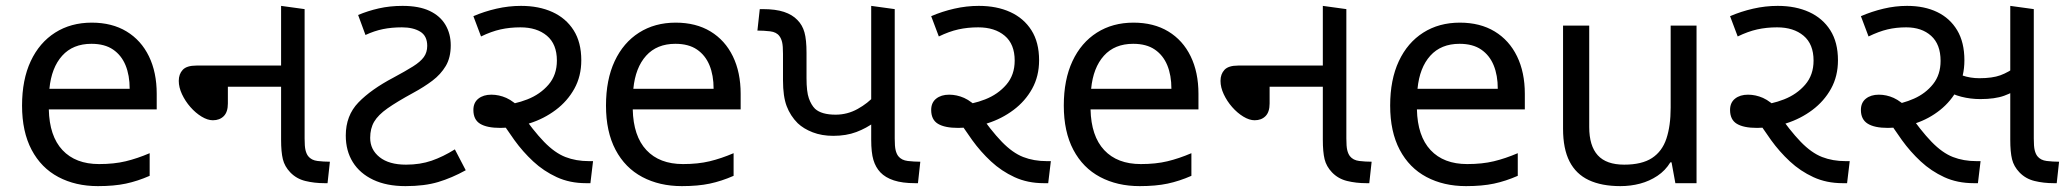

<svg xmlns="http://www.w3.org/2000/svg" viewBox="-20 -623 7031 653"><path d="M292 -546Q361 -546 410.5 -516Q460 -486 486.5 -431.5Q513 -377 513 -304V-251H146Q148 -160 192.5 -112.5Q237 -65 317 -65Q368 -65 407.5 -74.5Q447 -84 489 -102V-25Q448 -7 408 1.5Q368 10 313 10Q237 10 178.5 -21Q120 -52 87.5 -113.5Q55 -175 55 -264Q55 -352 84.5 -415Q114 -478 167.5 -512Q221 -546 292 -546ZM291 -474Q228 -474 191.5 -433.5Q155 -393 148 -321H421Q421 -367 407 -401Q393 -435 364.5 -454.5Q336 -474 291 -474Z M1084 0Q1049 0 1018.5 -7.5Q988 -15 967 -37Q948 -57 942 -81.5Q936 -106 936 -148V-603L1016 -592V-152Q1016 -125 1019 -112.5Q1022 -100 1028 -92Q1039 -78 1060 -75.5Q1081 -73 1102 -73L1094 0ZM704 -214Q686 -214 665.5 -226.5Q645 -239 627.5 -259Q610 -279 599 -302.5Q588 -326 588 -348Q588 -371 601.5 -385.5Q615 -400 648 -400H972V-328H755V-271Q755 -242 741 -228Q727 -214 704 -214Z M1359 10Q1295 10 1249.5 -11.5Q1204 -33 1180 -71.5Q1156 -110 1156 -162Q1156 -230 1199 -274.5Q1242 -319 1318 -359Q1359 -381 1384.5 -397Q1410 -413 1421.5 -429Q1433 -445 1433 -467Q1433 -501 1409 -515.5Q1385 -530 1347 -530Q1312 -530 1282.5 -524Q1253 -518 1223 -504L1198 -572Q1231 -586 1268.5 -594.5Q1306 -603 1349 -603Q1405 -603 1441 -586Q1477 -569 1495 -538.5Q1513 -508 1513 -469Q1513 -427 1496 -398.5Q1479 -370 1450.5 -348.5Q1422 -327 1385 -307Q1330 -277 1298 -254.5Q1266 -232 1252.5 -209Q1239 -186 1239 -154Q1239 -114 1271 -88.5Q1303 -63 1361 -63Q1409 -63 1448 -76.5Q1487 -90 1527 -115L1564 -44Q1517 -18 1470.5 -4Q1424 10 1359 10Z M1973 0Q1918 0 1873.5 -20.5Q1829 -41 1793.5 -74Q1758 -107 1729.5 -146.5Q1701 -186 1677 -225L1685 -265Q1730 -268 1773.5 -285Q1817 -302 1845.5 -335Q1874 -368 1874 -417Q1874 -473 1840 -501.5Q1806 -530 1750 -530Q1714 -530 1682.5 -523Q1651 -516 1616 -499L1590 -568Q1627 -584 1668.5 -593.5Q1710 -603 1752 -603Q1813 -603 1859 -582Q1905 -561 1931 -520Q1957 -479 1957 -418Q1957 -364 1933.5 -321.5Q1910 -279 1870 -249Q1830 -219 1781 -203.5Q1732 -188 1682 -188Q1636 -188 1613 -202Q1590 -216 1590 -249Q1590 -274 1607 -287.5Q1624 -301 1651 -301Q1677 -301 1702 -290Q1727 -279 1760 -246H1747Q1794 -178 1830.5 -140.5Q1867 -103 1903 -89Q1939 -75 1983 -75H1997L1988 0Z M2278 -546Q2347 -546 2396.5 -516Q2446 -486 2472.5 -431.5Q2499 -377 2499 -304V-251H2132Q2134 -160 2178.5 -112.5Q2223 -65 2303 -65Q2354 -65 2393.5 -74.5Q2433 -84 2475 -102V-25Q2434 -7 2394 1.5Q2354 10 2299 10Q2223 10 2164.5 -21Q2106 -52 2073.5 -113.5Q2041 -175 2041 -264Q2041 -352 2070.5 -415Q2100 -478 2153.5 -512Q2207 -546 2278 -546ZM2277 -474Q2214 -474 2177.5 -433.5Q2141 -393 2134 -321H2407Q2407 -367 2393 -401Q2379 -435 2350.5 -454.5Q2322 -474 2277 -474Z M2814 -161Q2775 -161 2744 -173Q2713 -185 2693 -204Q2668 -229 2655.5 -262Q2643 -295 2643 -350V-440Q2643 -467 2640 -479.5Q2637 -492 2631 -500Q2621 -514 2599 -516.5Q2577 -519 2556 -519L2564 -592H2574Q2618 -592 2646.5 -582.5Q2675 -573 2692 -555Q2709 -538 2716 -513Q2723 -488 2723 -443V-357Q2723 -311 2731 -288.5Q2739 -266 2752 -253Q2763 -243 2780.5 -238Q2798 -233 2822 -233Q2862 -233 2897 -252.5Q2932 -272 2955 -298V-208Q2927 -187 2892.5 -174Q2858 -161 2814 -161ZM3092 0Q3049 0 3020 -9.5Q2991 -19 2974 -37Q2958 -54 2950.5 -79Q2943 -104 2943 -148V-603L3023 -592V-152Q3023 -125 3026 -112.5Q3029 -100 3035 -92Q3046 -78 3067.5 -75.5Q3089 -73 3110 -73L3102 0Z M3530 0Q3475 0 3430.5 -20.5Q3386 -41 3350.5 -74Q3315 -107 3286.5 -146.5Q3258 -186 3234 -225L3242 -265Q3287 -268 3330.5 -285Q3374 -302 3402.5 -335Q3431 -368 3431 -417Q3431 -473 3397 -501.5Q3363 -530 3307 -530Q3271 -530 3239.5 -523Q3208 -516 3173 -499L3147 -568Q3184 -584 3225.5 -593.5Q3267 -603 3309 -603Q3370 -603 3416 -582Q3462 -561 3488 -520Q3514 -479 3514 -418Q3514 -364 3490.5 -321.5Q3467 -279 3427 -249Q3387 -219 3338 -203.5Q3289 -188 3239 -188Q3193 -188 3170 -202Q3147 -216 3147 -249Q3147 -274 3164 -287.5Q3181 -301 3208 -301Q3234 -301 3259 -290Q3284 -279 3317 -246H3304Q3351 -178 3387.5 -140.5Q3424 -103 3460 -89Q3496 -75 3540 -75H3554L3545 0Z M3835 -546Q3904 -546 3953.5 -516Q4003 -486 4029.5 -431.5Q4056 -377 4056 -304V-251H3689Q3691 -160 3735.5 -112.5Q3780 -65 3860 -65Q3911 -65 3950.5 -74.5Q3990 -84 4032 -102V-25Q3991 -7 3951 1.5Q3911 10 3856 10Q3780 10 3721.5 -21Q3663 -52 3630.5 -113.5Q3598 -175 3598 -264Q3598 -352 3627.5 -415Q3657 -478 3710.5 -512Q3764 -546 3835 -546ZM3834 -474Q3771 -474 3734.5 -433.5Q3698 -393 3691 -321H3964Q3964 -367 3950 -401Q3936 -435 3907.5 -454.5Q3879 -474 3834 -474Z M4627 0Q4592 0 4561.5 -7.5Q4531 -15 4510 -37Q4491 -57 4485 -81.5Q4479 -106 4479 -148V-603L4559 -592V-152Q4559 -125 4562 -112.5Q4565 -100 4571 -92Q4582 -78 4603 -75.5Q4624 -73 4645 -73L4637 0ZM4247 -214Q4229 -214 4208.5 -226.5Q4188 -239 4170.5 -259Q4153 -279 4142 -302.5Q4131 -326 4131 -348Q4131 -371 4144.5 -385.5Q4158 -400 4191 -400H4515V-328H4298V-271Q4298 -242 4284 -228Q4270 -214 4247 -214Z M4945 -546Q5014 -546 5063.5 -516Q5113 -486 5139.5 -431.5Q5166 -377 5166 -304V-251H4799Q4801 -160 4845.5 -112.5Q4890 -65 4970 -65Q5021 -65 5060.5 -74.5Q5100 -84 5142 -102V-25Q5101 -7 5061 1.5Q5021 10 4966 10Q4890 10 4831.5 -21Q4773 -52 4740.5 -113.5Q4708 -175 4708 -264Q4708 -352 4737.5 -415Q4767 -478 4820.5 -512Q4874 -546 4945 -546ZM4944 -474Q4881 -474 4844.5 -433.5Q4808 -393 4801 -321H5074Q5074 -367 5060 -401Q5046 -435 5017.5 -454.5Q4989 -474 4944 -474Z M5750 -536V0H5678L5665 -71H5661Q5644 -43 5617 -25Q5590 -7 5558 1.5Q5526 10 5491 10Q5427 10 5383.5 -10.5Q5340 -31 5318 -74Q5296 -117 5296 -185V-536H5385V-191Q5385 -127 5414 -95Q5443 -63 5504 -63Q5564 -63 5598.5 -85.5Q5633 -108 5647.5 -151.5Q5662 -195 5662 -257V-536Z M6247 0Q6192 0 6147.5 -20.5Q6103 -41 6067.5 -74Q6032 -107 6003.5 -146.5Q5975 -186 5951 -225L5959 -265Q6004 -268 6047.5 -285Q6091 -302 6119.5 -335Q6148 -368 6148 -417Q6148 -473 6114 -501.5Q6080 -530 6024 -530Q5988 -530 5956.5 -523Q5925 -516 5890 -499L5864 -568Q5901 -584 5942.5 -593.5Q5984 -603 6026 -603Q6087 -603 6133 -582Q6179 -561 6205 -520Q6231 -479 6231 -418Q6231 -364 6207.5 -321.5Q6184 -279 6144 -249Q6104 -219 6055 -203.5Q6006 -188 5956 -188Q5910 -188 5887 -202Q5864 -216 5864 -249Q5864 -274 5881 -287.5Q5898 -301 5925 -301Q5951 -301 5976 -290Q6001 -279 6034 -246H6021Q6068 -178 6104.5 -140.5Q6141 -103 6177 -89Q6213 -75 6257 -75H6271L6262 0Z M6693 0Q6637 0 6592.5 -20.5Q6548 -41 6512.5 -74Q6477 -107 6448.5 -146.5Q6420 -186 6396 -225L6407 -265Q6450 -270 6489.5 -287.5Q6529 -305 6554.5 -337Q6580 -369 6580 -416Q6580 -472 6548 -501Q6516 -530 6463 -530Q6429 -530 6399.5 -523Q6370 -516 6335 -499L6309 -568Q6346 -584 6386 -593.5Q6426 -603 6466 -603Q6525 -603 6568.5 -582Q6612 -561 6636.5 -520Q6661 -479 6661 -418Q6661 -364 6638.5 -321.5Q6616 -279 6578.5 -249Q6541 -219 6494.5 -203.5Q6448 -188 6401 -188Q6355 -188 6332 -202.5Q6309 -217 6309 -249Q6309 -274 6326 -287.5Q6343 -301 6370 -301Q6396 -301 6420.5 -290Q6445 -279 6479 -246H6466Q6513 -178 6549.5 -140.5Q6586 -103 6622 -89Q6658 -75 6702 -75H6716L6707 0ZM6715 -286Q6682 -286 6650.5 -294Q6619 -302 6596 -318L6605 -389Q6626 -376 6653.5 -366.5Q6681 -357 6712 -357Q6756 -357 6783.5 -367Q6811 -377 6842 -400L6857 -329Q6828 -309 6796.5 -297.5Q6765 -286 6715 -286ZM6965 0Q6930 0 6899.5 -7.5Q6869 -15 6848 -37Q6829 -57 6823 -81.5Q6817 -106 6817 -148V-603L6897 -592V-152Q6897 -125 6900 -112.5Q6903 -100 6909 -92Q6920 -78 6941 -75.5Q6962 -73 6983 -73L6975 0Z"/></svg>

Font: guzrati15
Style: Regular
Weight: 400
Designer: Jelle Bosma - Monotype Design Team
Foundry: Monotype Imaging Inc.
Version: Version 2.006